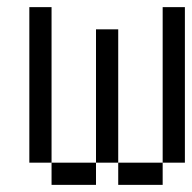

<svg xmlns="http://www.w3.org/2000/svg" viewBox="-20 -520 540 540"><path d="M125 -62.5V0H250V-62.5ZM125 -62.5V-500H62.5V-62.5ZM250 -62.5H312.5V0H437.5V-62.5H312.5Q312.5 -62.5 312.5 -437.5H250Q250 -437.5 250 -62.5ZM437.5 -62.5H500V-500H437.5Z"/></svg>

Font: Unifont
Style: Medium
Weight: 500
Version: Version 9.0.06